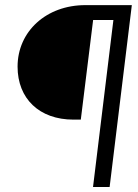

<svg xmlns="http://www.w3.org/2000/svg" viewBox="-20 -748 554 768"><path d="M273.9 -269.5H303.2L352.5 -668H433.6L352.1 0H418.5L507.3 -727.5H321.3C165.5 -727.5 50.3 -622.6 50.3 -481.4C50.3 -353.5 137.2 -269.5 273.9 -269.5Z"/></svg>

Font: Guggenheim Sans Display Light
Style: Italic
Weight: 300
Italic angle: -7°
Designer: Modified by Tom Baber under direction of Pentagram Design 2023
Foundry: rsms
Version: Version 1.001;Glyphs 3.1.2 (3151)